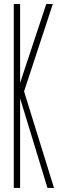

<svg xmlns="http://www.w3.org/2000/svg" viewBox="-20 -926 335 946"><path d="M47.9 0H79.1V-441.4L213.9 0H246.1L98.6 -475.6L240.2 -906.2H208L79.1 -517.6V-906.2H47.9Z"/></svg>

Font: Caledo
Style: Light
Weight: 300
Designer: BSozoo
Foundry: BSozoo
Version: Version 002.000